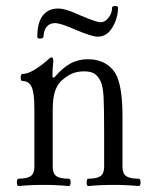

<svg xmlns="http://www.w3.org/2000/svg" viewBox="-20 -625 513 649"><path d="M310.1 -501Q291 -501 236.8 -523.9Q185.1 -546.9 166 -546.9Q147.9 -546.9 137.9 -534.7Q127.9 -522.5 127 -501Q127 -497.1 121.6 -495.4Q116.2 -493.7 111.1 -494.9Q106 -496.1 106 -500Q106 -548.3 124.5 -572.3Q143.1 -596.2 176.8 -596.2Q202.1 -596.2 251 -573.2Q306.2 -549.8 319.8 -549.8Q335.4 -549.8 347.2 -565.4Q358.9 -581.1 358.9 -599.1Q358.9 -602.5 364 -604Q369.1 -605.5 374 -604.2Q378.9 -603 378.9 -600.1Q378.9 -564 360.1 -532.5Q341.3 -501 310.1 -501ZM43 3.9Q37.1 3.9 37.1 -8.5Q37.1 -21 43 -21Q70.8 -21 83.5 -29.5Q96.2 -38.1 96.2 -61V-257.8Q96.2 -310.1 87.2 -330.6Q78.1 -351.1 56.2 -351.1Q49.8 -351.1 49.8 -363Q49.8 -375 56.2 -375Q85.4 -375 137.2 -418.9Q149.4 -431.2 154.8 -431.2Q160.2 -431.2 160.2 -417Q157.2 -392.6 157.2 -363.8L163.1 -362.8Q190.4 -395 217.3 -409.9Q244.1 -424.8 276.9 -424.8Q312 -424.8 337.6 -409.4Q363.3 -394 376 -365.2Q394 -322.3 394 -231.9V-61Q394 -38.1 406.7 -29.5Q419.4 -21 448.2 -21Q455.1 -21 455.1 -8.5Q455.1 3.9 448.2 3.9Q411.1 0 363.8 0Q317.4 0 278.8 3.9Q272.9 3.9 272.9 -8.5Q272.9 -21 278.8 -21Q306.6 -21 319.3 -29.5Q332 -38.1 332 -61V-174.8Q332 -260.7 330.1 -297.1Q328.1 -333.5 319.8 -351.1Q309.6 -370.6 297.1 -377.2Q284.7 -383.8 263.2 -383.8Q226.6 -383.8 198.2 -360.8Q177.7 -346.7 168 -322.3Q158.2 -297.9 158.2 -253.9V-61Q158.2 -38.1 170.7 -29.5Q183.1 -21 211.9 -21Q218.8 -21 218.8 -8.5Q218.8 3.9 211.9 3.9Q174.8 0 127 0Q80.1 0 43 3.9Z"/></svg>

Font: Junicode SmCond Light
Style: Regular
Weight: 300
Width: 4
Designer: Peter S. Baker
Version: Version 2.206